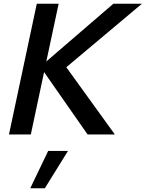

<svg xmlns="http://www.w3.org/2000/svg" viewBox="-20 -720 780 1028"><path d="M28 0 177 -700H294L228 -391L587 -700H740L335 -360L595 0H449L216 -334L145 0ZM142 288 238 88H344L220 288Z"/></svg>

Font: Red Hat Text SemiBold
Style: Italic
Weight: 600
Italic angle: -12°
Designer: Pentagram, MCKL
Foundry: Pentagram, MCKL
Version: Version 1.023